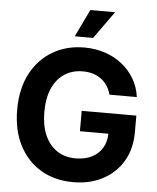

<svg xmlns="http://www.w3.org/2000/svg" viewBox="-62 -999 870 1063"><g transform="rotate(5 373.0 -468.0)"><path d="M384.3 10.3Q282.2 10.3 204.8 -35.4Q127.4 -81.1 84.2 -165Q41 -249 41 -362.8Q41 -480.5 85.7 -564.5Q130.4 -648.4 207.5 -693.1Q284.7 -737.8 381.3 -737.8Q443.4 -737.8 496.8 -720Q550.3 -702.1 592.3 -668.9Q634.3 -635.7 660.9 -590.3Q687.5 -544.9 694.8 -489.7H543Q535.6 -516.6 521.7 -538.1Q507.8 -559.6 487.5 -574.7Q467.3 -589.8 441.4 -597.7Q415.5 -605.5 384.8 -605.5Q326.7 -605.5 283.2 -576.9Q239.7 -548.3 215.8 -494.4Q191.9 -440.4 191.9 -363.8Q191.9 -287.6 215.8 -233.6Q239.7 -179.7 283.2 -150.9Q326.7 -122.1 386.2 -122.1Q438.5 -122.1 476.6 -141.4Q514.6 -160.6 535.2 -195.6Q555.7 -230.5 555.7 -277.8L588.4 -273.9H397.5V-387.2H701.2V-295.9Q701.2 -202.1 660.4 -133.3Q619.6 -64.5 548.1 -27.1Q476.6 10.3 384.3 10.3ZM323.2 -794.9 396.5 -947.3H534.2L425.3 -794.9Z"/></g></svg>

Font: Inter 20pt
Style: Bold
Weight: 700
Version: Version 4.001;git-66647c0bb